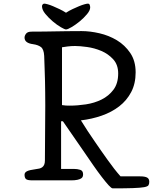

<svg xmlns="http://www.w3.org/2000/svg" viewBox="-20 -992 841 1056"><path d="M463 -972Q471 -972 473.5 -965Q476 -958 476 -951Q476 -935 458.5 -914Q441 -893 418.5 -874.5Q396 -856 374 -843Q352 -830 343 -830Q336 -830 314.5 -842.5Q293 -855 270 -874.5Q247 -894 229 -916Q211 -938 211 -958Q211 -963 214.5 -967.5Q218 -972 224 -972Q229 -972 242 -968.5Q255 -965 271.5 -958Q288 -951 307 -942Q326 -933 343 -922Q360 -933 379 -942Q398 -951 415 -958Q432 -965 445 -968.5Q458 -972 463 -972ZM630 -588Q630 -636 602.5 -666Q575 -696 537 -712Q499 -728 459 -733.5Q419 -739 393 -739Q372 -739 352 -736.5Q332 -734 321 -732V-414Q331 -412 342.5 -411.5Q354 -411 364 -411Q406 -411 452.5 -418Q499 -425 538.5 -444.5Q578 -464 604 -498.5Q630 -533 630 -588ZM326 -325H316V-63H386Q405 -63 421 -58Q437 -53 437 -33Q437 -27 435 -21Q433 -15 426 -10.5Q419 -6 405.5 -3Q392 0 370 0H159Q130 0 122.5 -7.5Q115 -15 115 -31Q115 -43 128 -50Q141 -57 179 -62Q188 -63 196.5 -65Q205 -67 212 -72Q219 -77 223 -86Q227 -95 227 -109Q227 -184 228 -260Q229 -336 229 -412Q229 -452 228.5 -484.5Q228 -517 227.5 -548.5Q227 -580 225.5 -612.5Q224 -645 223 -685Q221 -721 205.5 -733Q190 -745 162 -749Q115 -755 115 -785Q115 -796 123.5 -807Q132 -818 154 -818Q194 -818 225 -818.5Q256 -819 286.5 -819.5Q317 -820 350.5 -820.5Q384 -821 429 -821Q475 -821 527 -809Q579 -797 623 -770.5Q667 -744 696.5 -700.5Q726 -657 726 -594Q726 -532 701.5 -485.5Q677 -439 635.5 -407Q594 -375 539.5 -356Q485 -337 425 -330Q462 -270 501 -214Q517 -190 535.5 -164Q554 -138 572 -112.5Q590 -87 608 -64Q626 -41 643 -22H751Q777 -22 789 -15.5Q801 -9 801 8Q801 20 796.5 27Q792 34 772.5 37.5Q753 41 712.5 42.5Q672 44 600 44Q593 44 577.5 27Q562 10 540 -18.5Q518 -47 492 -84.5Q466 -122 438 -163Z"/></svg>

Font: Life Savers ExtraBold
Style: Regular
Weight: 800
Designer: Pablo Impallari, Rodrigo Fuenzalida, Brenda Gallo
Foundry: Pablo Impallari, Rodrigo Fuenzalida, Brenda Gallo
Version: Version 3.001; ttfautohint (v0.95) -l 8 -r 50 -G 200 -x 14 -